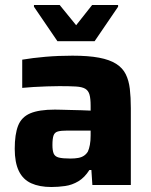

<svg xmlns="http://www.w3.org/2000/svg" viewBox="-20 -741 606 769"><path d="M186 8Q138 8 105 -7Q72 -22 55.5 -56Q39 -90 39 -145Q39 -203 52.5 -237.5Q66 -272 101 -287Q136 -302 200 -302Q209 -302 225.5 -301.5Q242 -301 263 -300.5Q284 -300 305 -299.5Q326 -299 343 -298V-317Q343 -346 338.5 -362Q334 -378 321.5 -385.5Q309 -393 284 -394.5Q259 -396 218 -396Q195 -396 167.5 -395Q140 -394 113.5 -392.5Q87 -391 69 -389V-502Q110 -509 161.5 -513.5Q213 -518 270 -518Q334 -518 376.5 -510Q419 -502 445 -485.5Q471 -469 483.5 -444Q496 -419 500 -385Q504 -351 504 -308V0H350L346 -60H338Q319 -30 294 -15Q269 0 241 4Q213 8 186 8ZM262 -106Q280 -106 293.5 -108.5Q307 -111 316.5 -117.5Q326 -124 332 -134Q337 -145 340 -161Q343 -177 343 -199V-218H250Q225 -218 212 -214.5Q199 -211 194.5 -198.5Q190 -186 190 -160Q190 -138 195 -126Q200 -114 215.5 -110Q231 -106 262 -106ZM210 -576 116 -714V-721H219L285 -640L349 -721H453V-714L359 -576Z"/></svg>

Font: Saira Thin
Style: Bold
Weight: 700
Version: Version 1.101